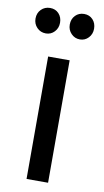

<svg xmlns="http://www.w3.org/2000/svg" viewBox="-85 -775 444 817"><g transform="rotate(10 137.0 -367.0)"><path d="M91 -529H184V0H91ZM116 -679Q116 -656 101 -640Q86 -624 64 -624Q41 -624 25.5 -640Q10 -656 10 -679Q10 -703 25.5 -718.5Q41 -734 64 -734Q87 -734 101.5 -718.5Q116 -703 116 -679ZM263 -679Q263 -656 248 -640Q233 -624 211 -624Q189 -624 173.5 -640Q158 -656 158 -679Q158 -703 173 -718.5Q188 -734 211 -734Q234 -734 248.5 -718.5Q263 -703 263 -679Z"/></g></svg>

Font: Montserrat
Style: Regular
Weight: 400
Designer: Julieta Ulanovsky
Foundry: Julieta Ulanovsky
Version: Version 6.001